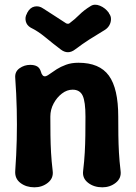

<svg xmlns="http://www.w3.org/2000/svg" viewBox="-20 -784 580 820"><path d="M45 -452Q43 -478 63.5 -492.5Q84 -507 109 -507Q127 -507 138.5 -500.5Q150 -494 155 -477Q157 -468 162.5 -462Q168 -456 177 -459Q183 -461 194.5 -469.5Q206 -478 222.5 -488.5Q239 -499 262 -507.5Q285 -516 315 -516Q405 -516 445 -461Q485 -406 485 -286Q485 -244 485.5 -206.5Q486 -169 488 -132.5Q490 -96 495 -54Q499 -23 474.5 -3.5Q450 16 417 16Q381 16 356 -3.5Q331 -23 335 -54Q340 -96 342 -132.5Q344 -169 344.5 -206.5Q345 -244 345 -286Q345 -350 333 -375.5Q321 -401 290 -401Q266 -401 244.5 -384.5Q223 -368 209 -342Q195 -316 195 -286Q195 -244 195.5 -206.5Q196 -169 198 -132.5Q200 -96 205 -54Q209 -23 184.5 -3.5Q160 16 127 16Q92 16 67.5 -2.5Q43 -21 45 -53Q50 -123 51.5 -187.5Q53 -252 51.5 -317.5Q50 -383 45 -452ZM446 -726Q454 -716 454 -702.5Q454 -689 447.5 -677Q441 -665 429 -657Q389 -633 361 -615Q333 -597 301 -573Q270 -549 239 -573Q206 -598 174 -624.5Q142 -651 111 -666Q94 -676 90 -693.5Q86 -711 95 -726L96 -729Q108 -752 127.5 -756Q147 -760 164 -748Q190 -732 213 -716.5Q236 -701 263 -684Q266 -683 269 -682.5Q272 -682 276 -684Q299 -701 319 -721Q339 -741 367 -758Q384 -769 407 -759.5Q430 -750 445 -729Z"/></svg>

Font: Winky Sans SemiBold
Style: Regular
Weight: 600
Designer: Simon Atzbach
Foundry: typofactur
Version: Version 1.205